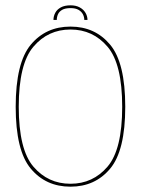

<svg xmlns="http://www.w3.org/2000/svg" viewBox="-20 -698 551 722"><path d="M245 4Q337.5 4 394.2 -63.8Q451 -131.5 451 -296.5Q451 -462 394.2 -530Q337.5 -598 245 -598Q152.5 -598 95.8 -530Q39 -462 39 -296.5Q39 -131.5 95.8 -63.8Q152.5 4 245 4ZM245 -7Q160.5 -7 105.5 -71.5Q50.5 -136 50.5 -296.5Q50.5 -457.5 105.5 -522.2Q160.5 -587 245 -587Q329.5 -587 384.5 -522.2Q439.5 -457.5 439.5 -296.5Q439.5 -136 384.5 -71.5Q329.5 -7 245 -7ZM245.5 -678Q223 -678 208.8 -670.2Q194.5 -662.5 187.8 -649.8Q181 -637 181 -623H193.5Q193.5 -634 198 -644.2Q202.5 -654.5 213.8 -661Q225 -667.5 245.5 -667.5Q264 -667.5 275.2 -661Q286.5 -654.5 291.8 -644.2Q297 -634 297 -623H309Q309 -637 301.5 -649.8Q294 -662.5 279.8 -670.2Q265.5 -678 245.5 -678Z"/></svg>

Font: Anybody Thin
Style: Regular
Weight: 100
Designer: Tyler Finck
Foundry: Etcetera Type Company
Version: Version 1.114;gftools[0.9.25]